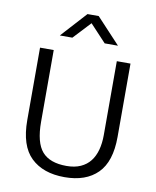

<svg xmlns="http://www.w3.org/2000/svg" viewBox="-92 -915 811 995"><g transform="rotate(10 313.0 -417.5)"><path d="M75 -630H147V-253Q147 -143 187.5 -96.5Q228 -50 316 -50Q359 -50 390 -64Q421 -78 440.5 -103Q460 -128 469.5 -163Q479 -198 479 -241V-630H551V-244Q551 -114 489.5 -52.5Q428 9 316 9Q203 9 139 -52.5Q75 -114 75 -249ZM287 -844H346L471 -710H401L316 -801L231 -710H165Z"/></g></svg>

Font: Mukta Light
Style: Regular
Weight: 300
Designer: Girish Dalvi and Yashodeep Gholap
Foundry: Ek Type
Version: Version 2.538;PS 1.002;hotconv 16.6.51;makeotf.lib2.5.65220;